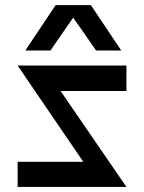

<svg xmlns="http://www.w3.org/2000/svg" viewBox="-20 -740 570 760"><path d="M480.5 -480.5Q480.5 -446.3 480.5 -379.9Q393.6 -379.9 219.7 -379.9Q306.6 -252.9 480.5 0Q336.9 0 49.8 0Q49.8 -33.2 49.8 -99.6Q136.7 -99.6 309.6 -99.6Q223.6 -226.6 49.8 -480.5Q193.4 -480.5 480.5 -480.5ZM80.1 -540Q105.5 -540 179.7 -540Q202.1 -572.3 269.5 -669.9Q293 -637.7 360.4 -540Q384.8 -540 460 -540Q429.7 -585 339.8 -719.7Q304.7 -719.7 200.2 -719.7Q169.9 -674.8 80.1 -540Z"/></svg>

Font: Alibu-Mazigh Belkasim 1
Style: Bold
Weight: 400
Designer: Mazigh Moubarik Belkasim
Version: Version 1.0